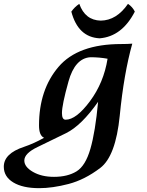

<svg xmlns="http://www.w3.org/2000/svg" viewBox="-158 -712 764 1001"><path d="M184.1 -87.9Q239.3 -87.9 311 -184.3Q382.8 -280.8 402.8 -405.8Q360.4 -413.6 313.5 -413.6Q232.9 -408.7 199 -287.1Q165 -165.5 165 -122.1Q165 -87.9 184.1 -87.9ZM123.5 210Q194.3 210 241 181.4Q287.6 152.8 313.2 64.2Q338.9 -24.4 353.5 -181.2Q266.6 -57.6 187 -18.1Q107.4 21.5 38.1 54.4Q-31.2 87.4 -31.2 125Q-31.2 158.2 13.7 184.1Q58.6 210 123.5 210ZM46.4 269Q-39.6 269 -88.9 239Q-138.2 209 -138.2 157.2Q-138.2 88.4 -33.2 53.7Q19 36.1 71.8 6.3Q45.4 -4.9 45.4 -58.1Q45.4 -244.1 147 -363.3Q248.5 -482.4 474.1 -482.4Q507.8 -482.4 531.7 -484.4Q487.8 -328.1 466.3 -108.9Q445.3 102.5 364.5 163.8Q283.7 225.1 199.7 247.1Q115.7 269 46.4 269ZM361.3 -512.2Q249 -518.1 213.9 -651.4Q231 -675.8 255.4 -691.9Q285.6 -606.4 367.2 -604.5Q449.7 -605.5 509.3 -691.9Q533.2 -675.8 544.9 -651.4Q478 -521.5 361.3 -512.2Z"/></svg>

Font: Kelvinch
Style: Bold Italic
Weight: 700
Italic angle: -10°
Designer: Paul James Miller
Foundry: High-Logic / Made with FontCreator
Version: Version 3.30 September 23, 2016